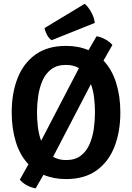

<svg xmlns="http://www.w3.org/2000/svg" viewBox="-20 -942 705 1025"><path d="M42.5 -342Q42.5 -445 74 -525Q105.5 -605 169.8 -651Q234 -697 332.5 -697Q399.5 -697 452.5 -674L495.5 -748.5Q518 -745 542 -732Q566 -719 580 -702L532.5 -618.5Q578 -570.5 600.2 -499.2Q622.5 -428 622.5 -342Q622.5 -239 591 -158.5Q559.5 -78 495.2 -32Q431 14 332.5 14Q265.5 14 212 -9L170.5 63.5Q147.5 60 123.5 47.2Q99.5 34.5 86 17L132 -65Q86.5 -113 64.5 -184.5Q42.5 -256 42.5 -342ZM177.5 -342Q177.5 -304.5 182.2 -264.8Q187 -225 199.5 -190.5L401.5 -578.5Q372 -595.5 332.5 -595.5Q284.5 -595.5 254 -572.5Q223.5 -549.5 207 -511.8Q190.5 -474 184 -429.5Q177.5 -385 177.5 -342ZM487 -342Q487 -379.5 482.5 -419Q478 -458.5 465.5 -493L263.5 -105Q293 -87.5 332.5 -87.5Q381 -87.5 411.2 -110.8Q441.5 -134 458 -172Q474.5 -210 480.8 -254.5Q487 -299 487 -342ZM432 -921.5Q449 -908.5 466 -879Q483 -849.5 486 -819.5L256 -727.5Q241.5 -736 231 -755.8Q220.5 -775.5 218 -792.5Z"/></svg>

Font: Signika SC SemiBold
Style: Regular
Weight: 600
Designer: Anna Giedryś
Foundry: Anna Giedryś
Version: Version 2.000; ttfautohint (v1.8.3) -l 8 -r 50 -G 200 -x 9 -